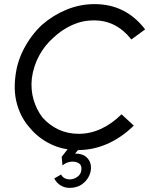

<svg xmlns="http://www.w3.org/2000/svg" viewBox="-20 -725 730 934"><path d="M360 5Q286 5 226.5 -24Q167 -53 127 -101Q84 -148 64.5 -212.5Q45 -277 55 -354Q63 -425 97.5 -490Q132 -555 184 -604Q238 -651 303.5 -678Q369 -705 440 -705Q592 -705 686 -582L619 -533Q546 -626 437 -626Q381 -626 330.5 -603Q280 -580 239 -541Q198 -505 170.5 -454.5Q143 -404 135 -345Q129 -290 143 -241Q157 -192 187 -153Q220 -116 264.5 -95Q309 -74 363 -74Q419 -74 472 -98.5Q525 -123 571 -169L631 -114Q569 -54 500.5 -24.5Q432 5 360 5ZM318 189Q295 189 275 177Q255 165 244 143L277 124Q285 139 300.5 144.5Q316 150 333 146Q350 142 362.5 130Q375 118 376 99Q378 77 361.5 68Q345 59 323 62Q301 65 284 80L280 38L337 -35L381 -20L345 22Q381 22 400 39Q419 56 422 81Q425 106 413.5 130.5Q402 155 378 172Q354 189 318 189Z"/></svg>

Font: Kulim Park
Style: Italic
Weight: 400
Italic angle: -8°
Designer: Noponies / Dale Sattler
Foundry: Noponies
Version: Version 1.000; ttfautohint (v1.8.3)